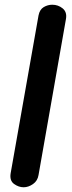

<svg xmlns="http://www.w3.org/2000/svg" viewBox="-20 -792 303 812"><path d="M80 0Q59 0 39.5 -14Q20 -28 25 -59L143 -727Q148 -752 165 -762Q182 -772 201 -772Q226 -772 245 -756.5Q264 -741 259 -712L143 -52Q139 -27 119.5 -13.5Q100 0 80 0Z"/></svg>

Font: Edu QLD Beginner
Style: Bold
Weight: 700
Designer: Tina and Corey Anderson
Foundry: Google for Education
Version: Version 1.003